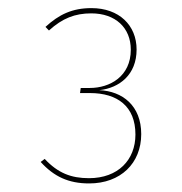

<svg xmlns="http://www.w3.org/2000/svg" viewBox="-20 -757 440 464"><path d="M201 -737.4C154.7 -737.4 122.7 -722.1 89.9 -692L98.3 -683.3C131 -713 161.4 -724.7 200.6 -724.7C259 -724.7 296.1 -689.9 296.1 -636.9C296.1 -572.4 245.6 -544.4 197 -544.4H175.1L173.4 -532.1H197.6C263.4 -532.1 307.3 -500.3 307.3 -431.9C307.3 -370.6 265.4 -326.4 195 -326.4C152 -326.4 120 -338.7 88 -373L78.3 -365.6C110.3 -330.4 145.4 -313.7 195.4 -313.7C271.6 -313.7 321.3 -362.6 321.3 -432.9C321.3 -501.7 276 -536.6 220 -539.1C268.8 -544.4 310.1 -576.6 310.1 -637.3C310.1 -696 267.7 -737.4 201 -737.4Z"/></svg>

Font: Fira Sans Hair
Style: Regular
Weight: 100
Designer: bBox Type GmbH & Carrois Corporate GbR & Edenspiekermann AG
Foundry: bBox Type GmbH & Carrois Corporate GbR & Edenspiekermann AG
Version: Version 4.300;PS 004.300;hotconv 1.0.88;makeotf.lib2.5.64775